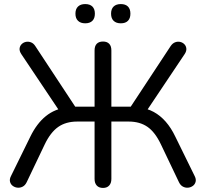

<svg xmlns="http://www.w3.org/2000/svg" viewBox="-20 -916 1010 943"><path d="M486 7Q466 7 455.2 -4.8Q444.5 -16.5 444.5 -37V-319H359.5Q303.5 -319 265.8 -292.5Q228 -266 199.5 -206.5L111 -21Q103.5 -5.5 91.2 0.8Q79 7 66 5.8Q53 4.5 42.8 -3Q32.5 -10.5 29.2 -23.5Q26 -36.5 34.5 -52.5L129 -245Q160.5 -309.5 205 -345.5Q249.5 -381.5 309.5 -388.5L278 -361.5L84.5 -650.5Q75 -665 76.2 -677.5Q77.5 -690 86 -698.8Q94.5 -707.5 106.8 -710.2Q119 -713 131.8 -708.2Q144.5 -703.5 153.5 -689.5L360 -376L337.5 -392H444.5V-668.5Q444.5 -690 455.2 -701Q466 -712 486 -712Q505.5 -712 516.2 -701Q527 -690 527 -668.5V-392H635.5L611.5 -376L818 -689.5Q827.5 -703.5 840 -708.2Q852.5 -713 864.8 -710.2Q877 -707.5 885.5 -698.8Q894 -690 895.2 -677.5Q896.5 -665 887 -650.5L693.5 -361.5L662 -388.5Q702.5 -384 735 -366.2Q767.5 -348.5 794 -318.2Q820.5 -288 841 -245L935.5 -52.5Q944 -36.5 940.8 -23.5Q937.5 -10.5 927.2 -3Q917 4.5 904 5.8Q891 7 878.8 0.8Q866.5 -5.5 859 -21L770.5 -206.5Q741.5 -267.5 704 -293.2Q666.5 -319 612 -319H527V-37Q527 -16.5 516.2 -4.8Q505.5 7 486 7ZM573.5 -801.5Q550.5 -801.5 538 -813.8Q525.5 -826 525.5 -848.9Q525.5 -871.7 538 -883.9Q550.5 -896 573.4 -896Q596.2 -896 608.4 -883.9Q620.5 -871.7 620.5 -848.9Q620.5 -826 608.4 -813.8Q596.3 -801.5 573.5 -801.5ZM398.5 -801.5Q375.9 -801.5 363.2 -813.8Q350.5 -826 350.5 -848.9Q350.5 -871.7 363.2 -883.9Q375.9 -896 398.5 -896Q421.5 -896 433.8 -883.9Q446 -871.7 446 -848.9Q446 -826 433.8 -813.8Q421.5 -801.5 398.5 -801.5Z"/></svg>

Font: Nunito ExtraLight
Style: Regular
Weight: 200
Designer: Vernon Adams
Foundry: Vernon Adams
Version: Version 3.602;April 4, 2023;FontCreator 14.0.0.2856 64-bit